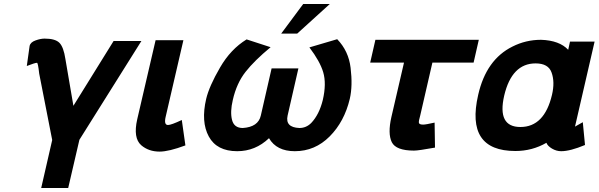

<svg xmlns="http://www.w3.org/2000/svg" viewBox="-20 -741 2993 960"><path d="M687 -536 377 -42 321 199H186L241 -41L176 -373Q170 -427 165 -427Q155 -427 114 -411L128 -511Q132 -530 158 -539Q183 -548 203 -548Q256 -548 277 -527Q298 -506 307 -446L347 -212L548 -536Z M809 -160Q798 -116 820 -116Q836 -116 889 -141L907 -14Q824 17 778 17Q723 17 686 -15Q645 -51 666 -144L758 -540H897Z M1418 -163Q1405 -104 1477 -101Q1511 -101 1536 -126Q1576 -168 1594 -241Q1613 -323 1596 -380Q1580 -434 1527 -504L1666 -545Q1723 -486 1733 -402Q1744 -312 1729 -247Q1702 -133 1628.5 -59Q1555 15 1454 15Q1363 15 1325 -50Q1257 15 1166 15Q1064 15 1024 -58.5Q984 -132 1011 -247Q1026 -310 1080 -403Q1133 -495 1213 -544L1333 -505Q1252 -438 1208 -382Q1163 -325 1144 -241Q1130 -182 1140 -142Q1150 -101 1194 -101Q1271 -106 1284 -163L1338 -399H1472ZM1496 -721H1629L1466 -573H1386Z M2081 -163Q2073 -136 2074.5 -127Q2076 -118 2096 -118Q2109 -118 2153 -128L2155 -3Q2072 12 2050 12Q1960 12 1939 -30Q1918 -73 1937 -156L2000 -428H1831L1857 -542H2374L2348 -428H2142Z M2740 -267Q2755 -331 2738 -378Q2722 -424 2658 -424Q2539 -424 2501 -263Q2465 -106 2582 -106Q2702 -106 2740 -267ZM2786 15Q2762 15 2740 2Q2718 -11 2712 -27Q2641 14 2557 14Q2306 14 2371 -267Q2411 -443 2542 -508Q2609 -542 2685 -542Q2777 -539 2821 -492L2830 -533H2953L2855 -108L2894 -130L2905 -16Q2831 15 2786 15Z"/></svg>

Font: Miedinger
Style: Bold-Italic
Weight: 700
Italic angle: -13°
Version: Version 001.000